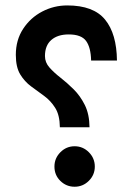

<svg xmlns="http://www.w3.org/2000/svg" viewBox="-20 -692 491 711"><path d="M38.6 -488.8Q38.6 -543.9 65.7 -585.2Q92.8 -626.5 136.2 -649.2Q179.7 -671.9 229 -671.9Q326.2 -671.9 369.1 -619.4Q412.1 -566.9 413.1 -467.8H317.4Q316.4 -516.1 298.8 -540.3Q281.2 -564.5 234.4 -564.5Q193.4 -564.5 169.9 -543.9Q146.5 -523.4 146.5 -484.4Q146.5 -460.9 163.1 -442.1Q179.7 -423.3 204.1 -404.3Q228.5 -385.3 252.9 -361.1Q277.3 -336.9 294.2 -303Q311 -269 311.5 -220.7H201.7Q201.2 -266.1 184.3 -292.7Q167.5 -319.3 143.3 -336.9Q119.1 -354.5 95.2 -372.1Q71.3 -389.6 54.9 -416.5Q38.6 -443.4 38.6 -488.8ZM181.6 -75.2Q181.6 -106 203.6 -128.2Q225.6 -150.4 256.3 -150.4Q287.1 -150.4 309.1 -128.2Q331.1 -106 331.1 -75.2Q331.1 -44.4 309.1 -22.5Q287.1 -0.5 256.3 -0.5Q225.6 -0.5 203.6 -22Q181.6 -43.5 181.6 -75.2Z"/></svg>

Font: Vazir Medium FD-UI
Style: Medium-FD-UI
Weight: 500
Designer: Saber Rastikerdar
Foundry: Saber Rastikerdar
Version: Version 30.1.0